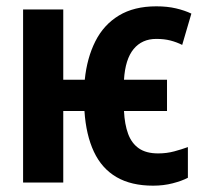

<svg xmlns="http://www.w3.org/2000/svg" viewBox="-20 -577 640 607"><path d="M464 10Q395 10 348.5 -17Q302 -44 277 -97Q252 -150 247 -226H180V0H53V-547H180V-325H248Q255 -394 281.5 -446.5Q308 -499 356 -528Q404 -557 474 -557Q509 -557 536.5 -550.5Q564 -544 585 -534L556 -435Q538 -444 518.5 -449Q499 -454 474 -454Q429 -454 402.5 -422Q376 -390 372 -325H508V-226H372Q374 -184 385 -154Q396 -124 419 -108Q442 -92 480 -92Q507 -92 531 -98.5Q555 -105 574 -112V-15Q555 -5 526 2.5Q497 10 464 10Z"/></svg>

Font: Noto Sans Mono
Style: Bold
Weight: 700
Designer: Monotype Design Team
Foundry: Monotype Imaging Inc.
Version: Version 2.014